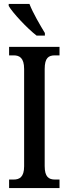

<svg xmlns="http://www.w3.org/2000/svg" viewBox="-20 -951 346 971"><path d="M165 -771H207V-784C184 -822 146 -886 129 -931H24V-921C44 -886 118 -807 165 -771ZM26 0H281V-43H258C227 -43 206 -56 206 -111V-602C206 -659 226 -671 258 -671H281V-714H26V-671H49C78 -671 102 -659 102 -602V-110C102 -55 78 -43 49 -43H26Z"/></svg>

Font: Noto Serif Devanagari ExtraCondensed Medium
Style: Regular
Weight: 500
Width: 2
Designer: Universal Thirst, Indian Type Foundry and the Monotype Design Team
Foundry: Monotype Imaging Inc.
Version: Version 2.004